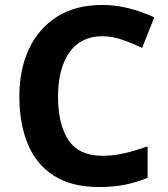

<svg xmlns="http://www.w3.org/2000/svg" viewBox="-20 -744 677 774"><path d="M393 -598Q306 -598 260 -533Q214 -468 214 -355Q214 -241 256.5 -178.5Q299 -116 393 -116Q437 -116 480.5 -126Q524 -136 575 -154V-27Q528 -8 482 1Q436 10 379 10Q269 10 197.5 -35.5Q126 -81 92 -163.5Q58 -246 58 -356Q58 -464 97 -547Q136 -630 210.5 -677Q285 -724 393 -724Q446 -724 499.5 -710.5Q553 -697 602 -674L553 -551Q513 -570 472.5 -584Q432 -598 393 -598Z"/></svg>

Font: Noto Sans Gujarati UI
Style: Bold
Weight: 700
Designer: Jelle Bosma - Monotype Design Team, Universal Thirst
Foundry: Monotype Imaging Inc.
Version: Version 2.106; ttfautohint (v1.8.4.7-5d5b)